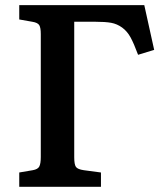

<svg xmlns="http://www.w3.org/2000/svg" viewBox="-20 -720 647 740"><path d="M54.2 0V-55.2L106 -64Q126 -67.4 131.6 -78.6Q137.2 -89.8 137.2 -115.2V-588.9Q137.2 -613.3 131.3 -623Q125.5 -632.8 104 -636.2L54.2 -645V-700.2H536.1L574.2 -527.8L512.2 -508.8Q496.1 -552.2 483.2 -575.9Q470.2 -599.6 450.7 -613.8Q431.2 -627.9 408.4 -632.1Q385.7 -636.2 346.2 -636.2H266.1V-113.8Q266.1 -85.9 272.7 -76.7Q279.3 -67.4 303.2 -64L369.1 -55.2V0Z"/></svg>

Font: Literata Book SemiBold
Style: Regular
Weight: 600
Designer: Latin by Veronika Burian and Jose Scaglione. Greek by Irene Vlachou. Cyrillic by Vera Evstafieva
Foundry: TypeTogether
Version: Version 2.003;PS 002.003;hotconv 1.0.88;makeotf.lib2.5.64775